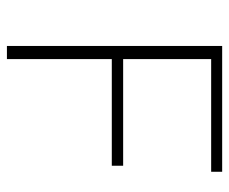

<svg xmlns="http://www.w3.org/2000/svg" viewBox="-72 -574 646 541"><g transform="rotate(90 250.5 -303.0)"><path d="M109 0V-606.5H463.5V-575.5H146V-327.5H446.5V-295.5H146V0Z"/></g></svg>

Font: Karla ExtraLight
Style: Regular
Weight: 250
Designer: Jonathan Pinhorn
Version: Version 2.004;gftools[0.9.33]